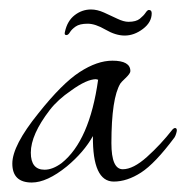

<svg xmlns="http://www.w3.org/2000/svg" viewBox="-20 -379 393 405"><path d="M47 6Q6 6 6 -34Q6 -72 61 -140Q111 -203 148 -227Q185 -251 217 -251Q255 -251 255 -229Q255 -224 245 -214.5Q235 -205 234 -203Q215 -172 215 -77Q215 -22 239 -22Q261 -22 290 -48Q319 -74 344 -106Q347 -109 349 -109Q353 -109 353 -104Q353 -102 351.5 -97Q350 -92 348 -89Q307 -34 277.5 -15Q248 4 220 4Q175 4 176 -92Q157 -58 121 -28Q79 6 47 6ZM74 -21Q91 -21 110 -35Q169 -82 187 -211Q184 -211 183 -212Q163 -212 130 -188Q102 -169 85 -147Q45 -95 45 -57Q45 -21 74 -21ZM243 -304Q224 -304 202.5 -316.5Q181 -329 165 -329Q148 -329 139.5 -323Q131 -317 127.5 -311Q124 -305 120 -305Q115 -305 117 -312Q122 -335 137.5 -347Q153 -359 172 -359Q185 -359 199.5 -352.5Q214 -346 227.5 -339.5Q241 -333 251 -333Q267 -333 275 -339.5Q283 -346 287 -352Q291 -358 294 -358Q300 -358 300 -351Q300 -332 281.5 -318Q263 -304 243 -304Z"/></svg>

Font: Lavishly Yours
Style: Regular
Weight: 400
Designer: Robert E. Leuschke
Foundry: Robert E. Leuschke
Version: Version 1.010; ttfautohint (v1.8.3)